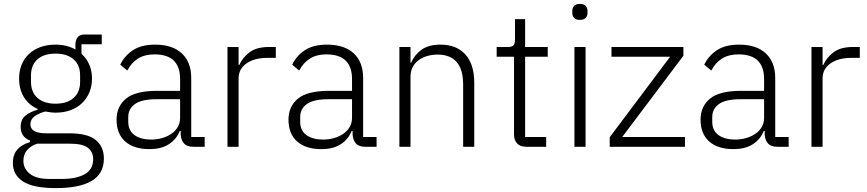

<svg xmlns="http://www.w3.org/2000/svg" viewBox="-20 -753 4447 985"><path d="M513 60Q513 138 450.5 175Q388 212 267 212Q150 212 98 178Q46 144 46 84Q46 40 69 14Q92 -12 134 -24V-32Q86 -51 86 -102Q86 -140 111 -160Q136 -180 173 -190V-194Q128 -214 103 -254Q78 -294 78 -350Q78 -389 91 -421Q104 -453 128.5 -476Q153 -499 187.5 -511.5Q222 -524 264 -524Q323 -524 367 -499V-524Q367 -547 378 -561.5Q389 -576 414 -576H502V-526H398V-477Q424 -454 438 -421.5Q452 -389 452 -350Q452 -311 438.5 -279Q425 -247 400.5 -223.5Q376 -200 341.5 -187.5Q307 -175 265 -175Q251 -175 238 -177Q225 -179 212 -181Q179 -172 157.5 -156.5Q136 -141 136 -115Q136 -69 218 -69H337Q430 -69 471.5 -34.5Q513 0 513 60ZM458 64Q458 27 431.5 5.5Q405 -16 337 -16H171Q138 -5 119 17Q100 39 100 72Q100 112 133 138.5Q166 165 233 165H297Q372 165 415 140.5Q458 116 458 64ZM265 -221Q324 -221 357.5 -250.5Q391 -280 391 -334V-366Q391 -419 357.5 -448.5Q324 -478 265 -478Q205 -478 172 -448.5Q139 -419 139 -366V-334Q139 -280 172.5 -250.5Q206 -221 265 -221Z M972 0Q939 0 924 -17Q909 -34 907 -63V-81H902Q885 -38 846 -13Q807 12 747 12Q666 12 622 -27.5Q578 -67 578 -139Q578 -207 626.5 -247Q675 -287 786 -287H904V-347Q904 -474 773 -474Q722 -474 688 -452.5Q654 -431 633 -391L597 -421Q618 -466 661.5 -495Q705 -524 775 -524Q865 -524 913 -479Q961 -434 961 -353V-50H1030V0ZM755 -37Q786 -37 813 -45Q840 -53 860.5 -67.5Q881 -82 892.5 -102.5Q904 -123 904 -149V-244H784Q707 -244 672.5 -219.5Q638 -195 638 -152V-128Q638 -83 670 -60Q702 -37 755 -37Z M1147 0V-512H1204V-420H1208Q1223 -456 1259 -484Q1295 -512 1361 -512H1395V-456H1350Q1286 -456 1245 -428Q1204 -400 1204 -350V0Z M1854 0Q1821 0 1806 -17Q1791 -34 1789 -63V-81H1784Q1767 -38 1728 -13Q1689 12 1629 12Q1548 12 1504 -27.5Q1460 -67 1460 -139Q1460 -207 1508.5 -247Q1557 -287 1668 -287H1786V-347Q1786 -474 1655 -474Q1604 -474 1570 -452.5Q1536 -431 1515 -391L1479 -421Q1500 -466 1543.5 -495Q1587 -524 1657 -524Q1747 -524 1795 -479Q1843 -434 1843 -353V-50H1912V0ZM1637 -37Q1668 -37 1695 -45Q1722 -53 1742.5 -67.5Q1763 -82 1774.5 -102.5Q1786 -123 1786 -149V-244H1666Q1589 -244 1554.5 -219.5Q1520 -195 1520 -152V-128Q1520 -83 1552 -60Q1584 -37 1637 -37Z M2029 0V-512H2086V-431H2089Q2106 -471 2142 -497.5Q2178 -524 2240 -524Q2322 -524 2367.5 -473.5Q2413 -423 2413 -329V0H2356V-319Q2356 -397 2322.5 -435Q2289 -473 2225 -473Q2198 -473 2173 -466Q2148 -459 2128.5 -445Q2109 -431 2097.5 -409.5Q2086 -388 2086 -360V0Z M2680 0Q2649 0 2633 -17Q2617 -34 2617 -63V-462H2528V-512H2586Q2607 -512 2614.5 -520.5Q2622 -529 2622 -551V-655H2674V-512H2790V-462H2674V-50H2782V0Z M2955 -651Q2935 -651 2925.5 -661Q2916 -671 2916 -687V-697Q2916 -713 2925.5 -723Q2935 -733 2955 -733Q2975 -733 2984.5 -723Q2994 -713 2994 -697V-687Q2994 -671 2984.5 -661Q2975 -651 2955 -651ZM2927 -512H2984V0H2927Z M3108 0V-49L3418 -462H3117V-512H3486V-467L3172 -50H3494V0Z M3968 0Q3935 0 3920 -17Q3905 -34 3903 -63V-81H3898Q3881 -38 3842 -13Q3803 12 3743 12Q3662 12 3618 -27.5Q3574 -67 3574 -139Q3574 -207 3622.5 -247Q3671 -287 3782 -287H3900V-347Q3900 -474 3769 -474Q3718 -474 3684 -452.5Q3650 -431 3629 -391L3593 -421Q3614 -466 3657.5 -495Q3701 -524 3771 -524Q3861 -524 3909 -479Q3957 -434 3957 -353V-50H4026V0ZM3751 -37Q3782 -37 3809 -45Q3836 -53 3856.5 -67.5Q3877 -82 3888.5 -102.5Q3900 -123 3900 -149V-244H3780Q3703 -244 3668.5 -219.5Q3634 -195 3634 -152V-128Q3634 -83 3666 -60Q3698 -37 3751 -37Z M4143 0V-512H4200V-420H4204Q4219 -456 4255 -484Q4291 -512 4357 -512H4391V-456H4346Q4282 -456 4241 -428Q4200 -400 4200 -350V0Z"/></svg>

Font: IBM Plex Sans Devanagari Light
Style: Regular
Weight: 300
Designer: Mike Abbink, Paul van der Laan, Pieter van Rosmalen, Erin McLaughlin
Foundry: Bold Monday
Version: Version 1.1